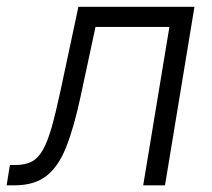

<svg xmlns="http://www.w3.org/2000/svg" viewBox="-57 -556 636 576"><path d="M-37.1 0 -27.3 -61H-10.3Q18.1 -61 37.4 -70.8Q56.6 -80.6 71 -105.2Q85.4 -129.9 97.9 -173.8Q110.4 -217.8 125 -286.1L178.2 -535.6H526.4L438 0H372.6L451.2 -475.1H229.5L184.6 -265.6Q165 -174.3 141.8 -115.5Q118.7 -56.6 82.3 -28.3Q45.9 0 -13.7 0Z"/></svg>

Font: Inter 20pt Light
Style: Italic
Weight: 300
Italic angle: -9.3988°
Version: Version 4.001;git-66647c0bb